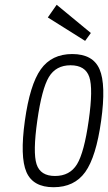

<svg xmlns="http://www.w3.org/2000/svg" viewBox="-20 -773 452 803"><path d="M84 -268Q63 -117 90.5 -53.5Q118 10 204 10Q291 10 336.5 -53.5Q382 -117 403 -268Q424 -419 396.5 -483Q369 -547 282 -547Q196 -547 150.5 -483Q105 -419 84 -268ZM136 -269Q155 -402 184.5 -451Q214 -500 275 -500Q337 -500 353.5 -451Q370 -402 351 -269Q332 -135 302 -86Q272 -37 210 -37Q149 -37 133 -86Q117 -135 136 -269ZM360 -635 217 -753 180 -700 336 -602Z"/></svg>

Font: Secuela Light
Style: Italic
Weight: 300
Italic angle: -8°
Designer: Fernando Haro
Foundry: deFharo
Version: Version 1.708